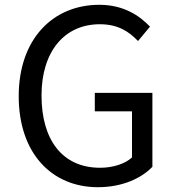

<svg xmlns="http://www.w3.org/2000/svg" viewBox="-20 -767 729 800"><path d="M388 13C488 13 568 -23 615 -72V-380H375V-303H530V-111C501 -84 450 -68 397 -68C240 -68 153 -184 153 -369C153 -553 249 -666 396 -666C472 -666 518 -635 555 -596L605 -656C562 -701 496 -747 394 -747C199 -747 58 -603 58 -366C58 -129 195 13 388 13Z"/></svg>

Font: Spoqa Han Sans Neo Regular
Style: Regular
Weight: 400
Designer: [Spoqa Han Sans Neo] Dong-huui Kim  Younghwa Kang  Yujin Lee  [Noto Sans] Ryoko NISHIZUKA  (kana & ideographs); Paul D. 
Foundry: Spoqa (http://www.spoqa-han-sans.com)
Version: Version 1.000